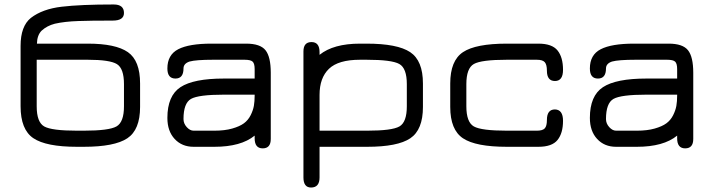

<svg xmlns="http://www.w3.org/2000/svg" viewBox="-20 -656 3189 858"><path d="M145 -461H372Q497 -461 551.5 -423Q606 -385 606 -283V-178Q606 -76 549 -38Q492 0 354 0H324Q186 0 129 -38.5Q72 -77 72 -181V-451Q72 -539 118 -576Q170 -616 256 -626Q340 -636 488 -636Q534 -636 534 -598Q534 -564 484 -564Q381 -564 330 -562Q269 -560 225 -550Q190 -541 166 -519Q146 -499 145 -461ZM372 -389H144V-181Q144 -110 177.5 -91Q211 -72 324 -72H354Q467 -72 500.5 -91Q534 -110 534 -181V-280Q534 -350 502.5 -369.5Q471 -389 372 -389Z M981 -305H1118V-347Q1118 -372 1109 -380.5Q1100 -389 1073 -389H932Q856 -389 827 -381Q800 -372 800 -350Q800 -305 764 -305Q728 -305 728 -350Q728 -411 776.5 -436Q825 -461 925 -461H1080Q1143 -461 1166.5 -431.5Q1190 -402 1190 -331V-35Q1190 7 1154 7Q1118 7 1118 -38V-50Q1057 0 938 0H845Q793 0 760.5 -35Q728 -70 728 -129Q728 -228 786.5 -266.5Q845 -305 981 -305ZM1118 -233H981Q867 -233 833.5 -214Q800 -195 800 -124Q800 -104 814.5 -88Q829 -72 845 -72H938Q984 -72 1017.5 -81.5Q1051 -91 1070 -105Q1089 -119 1100 -141Q1111 -163 1114.5 -183Q1118 -203 1118 -229Z M1870 -283V-178Q1870 -76 1813.5 -38Q1757 0 1621 0H1408V137Q1408 182 1370 182Q1336 182 1336 137V-426Q1336 -468 1372 -468Q1408 -468 1408 -423V-411Q1470 -461 1589 -461H1618Q1756 -461 1813 -423Q1870 -385 1870 -283ZM1798 -181V-280Q1798 -351 1764.5 -370Q1731 -389 1618 -389H1589Q1492 -389 1450 -348.5Q1408 -308 1408 -232V-72H1621Q1732 -72 1765 -91Q1798 -110 1798 -181Z M2386 0H2245Q2106 0 2049 -38Q1992 -76 1992 -178V-283Q1992 -385 2049 -423Q2106 -461 2245 -461H2386Q2447 -461 2471.5 -430.5Q2496 -400 2496 -344Q2496 -294 2460 -294Q2424 -294 2424 -340Q2424 -367 2414.5 -378Q2405 -389 2379 -389H2245Q2131 -389 2097.5 -370Q2064 -351 2064 -280V-181Q2064 -110 2097.5 -91Q2131 -72 2245 -72H2379Q2405 -72 2414.5 -82.5Q2424 -93 2424 -120Q2424 -167 2460 -167Q2496 -166 2496 -116Q2496 -61 2471.5 -30.5Q2447 0 2386 0Z M2869 -305H3006V-347Q3006 -372 2997 -380.5Q2988 -389 2961 -389H2820Q2744 -389 2715 -381Q2688 -372 2688 -350Q2688 -305 2652 -305Q2616 -305 2616 -350Q2616 -411 2664.5 -436Q2713 -461 2813 -461H2968Q3031 -461 3054.5 -431.5Q3078 -402 3078 -331V-35Q3078 7 3042 7Q3006 7 3006 -38V-50Q2945 0 2826 0H2733Q2681 0 2648.5 -35Q2616 -70 2616 -129Q2616 -228 2674.5 -266.5Q2733 -305 2869 -305ZM3006 -233H2869Q2755 -233 2721.5 -214Q2688 -195 2688 -124Q2688 -104 2702.5 -88Q2717 -72 2733 -72H2826Q2872 -72 2905.5 -81.5Q2939 -91 2958 -105Q2977 -119 2988 -141Q2999 -163 3002.5 -183Q3006 -203 3006 -229Z"/></svg>

Font: Jura SemiBold
Style: Regular
Weight: 600
Designer: Daniel Johnson, Alexei Vanyashin
Foundry: Daniel Johnson
Version: Version 5.103